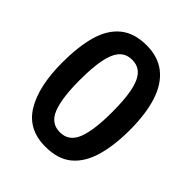

<svg xmlns="http://www.w3.org/2000/svg" viewBox="-204 -850 984 984"><g transform="rotate(45 288.5 -357.5)"><path d="M288 10Q162 10 103 -87.5Q44 -185 44 -357Q44 -473 67.5 -555Q91 -637 145 -681Q199 -725 288 -725Q371 -725 426 -681.5Q481 -638 507.5 -555.5Q534 -473 534 -357Q534 -243 509.5 -160.5Q485 -78 431.5 -34Q378 10 288 10ZM288 -95Q353 -95 379 -160Q405 -225 405 -357Q405 -445 394 -503Q383 -561 357.5 -590.5Q332 -620 288 -620Q244 -620 218.5 -590.5Q193 -561 182 -503Q171 -445 171 -357Q171 -226 197 -160.5Q223 -95 288 -95Z"/></g></svg>

Font: Noto Sans Symbols SemiBold
Style: Regular
Weight: 600
Version: Version 2.002